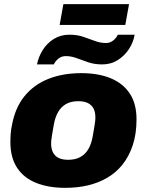

<svg xmlns="http://www.w3.org/2000/svg" viewBox="-20 -892 707 924"><path d="M294 12Q213 12 153.5 -12Q94 -36 62 -85Q30 -134 30 -208Q30 -229 31.5 -249Q33 -269 37 -287Q52 -372 97 -428Q142 -484 212 -512Q282 -540 371 -540Q453 -540 512.5 -515.5Q572 -491 604.5 -442Q637 -393 637 -318Q637 -248 619 -193.5Q601 -139 568 -98Q538 -61 496 -36.5Q454 -12 403.5 0Q353 12 294 12ZM308 -123Q343 -123 367 -136.5Q391 -150 405.5 -175Q420 -200 426 -235Q432 -270 435 -287.5Q438 -305 438.5 -313.5Q439 -322 439 -327Q439 -352 430.5 -369Q422 -386 404 -395.5Q386 -405 357 -405Q322 -405 298 -391.5Q274 -378 259.5 -352.5Q245 -327 239 -292Q233 -258 230 -240Q227 -222 226.5 -214Q226 -206 226 -201Q226 -177 234.5 -159.5Q243 -142 261 -132.5Q279 -123 308 -123ZM158 -582Q165 -618 185.5 -651Q206 -684 239 -704.5Q272 -725 314 -725Q351 -725 380.5 -715Q410 -705 436.5 -695Q463 -685 490 -685Q509 -685 524 -696.5Q539 -708 547 -725H628Q622 -689 601 -656.5Q580 -624 547 -603Q514 -582 472 -582Q435 -582 405.5 -592Q376 -602 349.5 -612Q323 -622 296 -622Q277 -622 262 -610.5Q247 -599 239 -582ZM267 -772 285 -872H601L583 -772Z"/></svg>

Font: Archivo SemiBold Black
Style: Italic
Weight: 900
Italic angle: -10°
Version: Version 2.001